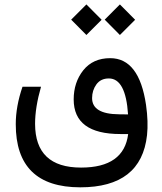

<svg xmlns="http://www.w3.org/2000/svg" viewBox="-20 -632 716 850"><path d="M630.9 -33.7Q605.5 197.3 335.4 197.3Q49.3 197.3 49.8 -82.5Q49.8 -161.1 79.6 -248H161.6Q135.3 -156.2 135.3 -83.5Q135.7 109.9 338.9 109.9Q528.8 109.9 547.4 -38.6H513.2Q306.2 -38.6 306.2 -191.9Q306.2 -267.1 348.6 -320.8Q391.6 -374.5 467.8 -374.5Q596.2 -374.5 626.5 -167.5Q637.2 -92.3 630.9 -33.7ZM546.9 -125.5Q536.6 -284.7 461.9 -284.7Q425.8 -284.7 406.7 -258.3Q387.7 -231.9 387.7 -197.8Q387.7 -127 506.8 -126Q526.9 -125.5 546.9 -125.5ZM443.5 -545 510.8 -612.4 578.2 -544.5 510.8 -477.1ZM295.1 -545 362.5 -612.4 429.9 -544.5 362.5 -477.1Z"/></svg>

Font: Dirooz
Style: Regular
Weight: 400
Foundry: DejaVu fonts team - Redesigned by Saber Rastikerdar
Version: Version 0.2.1